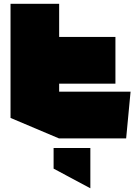

<svg xmlns="http://www.w3.org/2000/svg" viewBox="-20 -723 702 1003"><path d="M35 -286V-703H289V-530L36 -286ZM36 -286 289 -530H583V-286ZM288 0 35 -107V-286H289V0ZM289 0V-244H662V-243L639 0ZM451 260 260 158V50H452V260Z"/></svg>

Font: Foldit Thin Black
Style: Regular
Weight: 900
Version: Version 1.003